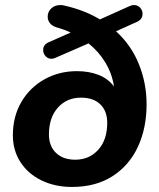

<svg xmlns="http://www.w3.org/2000/svg" viewBox="-20 -731 629 761"><path d="M31 -195Q31 -269 64.5 -326.5Q98 -384 156 -416.5Q214 -449 285 -449Q333 -449 371 -434Q409 -419 432 -388Q424 -439 398 -482.5Q372 -526 331 -559L200 -502Q192 -498 184 -498Q170 -498 160.5 -508.5Q151 -519 151 -533Q151 -554 174 -564L260 -602Q238 -613 206 -622Q188 -627 178.5 -638.5Q169 -650 169 -665Q169 -684 183 -697.5Q197 -711 220 -711Q229 -711 239 -708Q317 -690 376 -654L494 -707Q502 -711 511 -711Q526 -711 535.5 -700.5Q545 -690 545 -676Q545 -654 522 -644L440 -607Q501 -551 531 -475.5Q561 -400 561 -318Q561 -224 527 -150Q493 -76 426.5 -33Q360 10 265 10Q198 10 144.5 -16Q91 -42 61 -88.5Q31 -135 31 -195ZM405 -244Q405 -291 377.5 -317.5Q350 -344 301 -344Q245 -344 209.5 -304.5Q174 -265 174 -198Q174 -152 202 -125Q230 -98 278 -98Q334 -98 369.5 -137.5Q405 -177 405 -244Z"/></svg>

Font: SN Pro Bold
Style: Bold Italic
Weight: 700
Italic angle: -9°
Designer: Tobias Whetton
Foundry: Supernotes
Version: Version 1.003